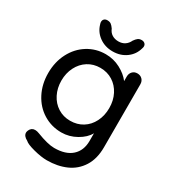

<svg xmlns="http://www.w3.org/2000/svg" viewBox="-215 -842 1057 1164"><g transform="rotate(30 313.5 -259.5)"><path d="M557 -482V-42Q557 39 522.5 93.5Q488 148 429 174Q370 200 296 200Q256 200 202.5 186Q149 172 134 157Q103 141 103 117Q103 111 107 101Q118 76 144 76Q157 76 172 82Q252 113 297 113Q377 113 419.5 74.5Q462 36 462 -31V-85Q441 -46 391.5 -18Q342 10 287 10Q218 10 161 -25Q104 -60 71.5 -122.5Q39 -185 39 -263Q39 -341 71.5 -403.5Q104 -466 160.5 -501Q217 -536 285 -536Q340 -536 387.5 -511Q435 -486 462 -450V-482Q462 -503 475 -517Q488 -531 509 -531Q530 -531 543.5 -517.5Q557 -504 557 -482ZM466 -263Q466 -316 444.5 -358Q423 -400 385 -424Q347 -448 298 -448Q250 -448 212 -424Q174 -400 152.5 -357.5Q131 -315 131 -263Q131 -211 152.5 -168.5Q174 -126 212 -102Q250 -78 298 -78Q347 -78 385 -101.5Q423 -125 444.5 -167.5Q466 -210 466 -263ZM164 -676Q161 -684 161 -691Q161 -704 169 -711.5Q177 -719 190 -719Q207 -719 217 -711.5Q227 -704 238 -688Q247 -665 266 -653Q285 -641 311 -641Q337 -641 355.5 -653.5Q374 -666 384 -688Q395 -704 405 -711.5Q415 -719 431 -719Q444 -719 452.5 -711.5Q461 -704 461 -692Q461 -685 458 -677Q445 -629 405 -600Q365 -571 311 -571Q257 -571 217 -600Q177 -629 164 -676Z"/></g></svg>

Font: Quicksand Medium
Style: Regular
Weight: 500
Designer: Andrew Paglinawan
Foundry: Andrew Paglinawan
Version: Version 3.000